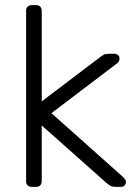

<svg xmlns="http://www.w3.org/2000/svg" viewBox="-20 -730 527 750"><path d="M104 0Q94 0 88 -6Q82 -12 82 -22V-688Q82 -698 88 -704Q94 -710 104 -710H121Q131 -710 137 -704Q143 -698 143 -688V-334L366 -503Q380 -514 386.5 -517Q393 -520 408 -520H427Q436 -520 441.5 -514.5Q447 -509 447 -500Q447 -496 444.5 -490.5Q442 -485 434 -480L181 -288L459 -40Q472 -28 472 -20Q472 -11 466.5 -5.5Q461 0 452 0H436Q421 0 414.5 -2.5Q408 -5 394 -17L143 -240V-22Q143 -12 137 -6Q131 0 121 0Z"/></svg>

Font: Rubik Light
Style: Regular
Weight: 300
Designer: Hubert and Fischer
Foundry: Hubert and Fischer
Version: Version 2.300;gftools[0.9.30]